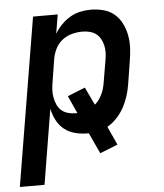

<svg xmlns="http://www.w3.org/2000/svg" viewBox="-62 -575 715 837"><g transform="rotate(-5 295.5 -156.5)"><path d="M-9 215 113 -520H221L207 -436Q219 -457 236.5 -475Q254 -493 275 -505.5Q296 -518 319.5 -523Q343 -528 366 -528Q395 -528 422.5 -520.5Q450 -513 470 -495.5Q490 -478 502 -453.5Q514 -429 519 -402Q524 -375 522.5 -346Q521 -317 516 -288L500 -188Q496 -163 488 -138Q480 -113 467.5 -90Q455 -67 436 -46.5Q417 -26 394 -13L431 68L353 99L311 8H305Q277 8 250.5 1Q224 -6 203.5 -22.5Q183 -39 171 -62.5Q159 -86 153 -113L99 215ZM261 -84H269L234 -161L311 -192L348 -114Q358 -122 365.5 -132.5Q373 -143 379 -155Q385 -167 388.5 -179Q392 -191 394 -203L411 -303Q414 -319 414.5 -335.5Q415 -352 411.5 -367.5Q408 -383 400.5 -396.5Q393 -410 381 -419Q369 -428 353.5 -432Q338 -436 321 -436Q299 -436 276 -430Q253 -424 234 -409.5Q215 -395 204 -373.5Q193 -352 189 -329L173 -229Q170 -212 169 -195Q168 -178 171 -161.5Q174 -145 180.5 -130Q187 -115 198.5 -104.5Q210 -94 226.5 -89Q243 -84 261 -84Z"/></g></svg>

Font: Iosevka SmBd Ex Obl
Style: Regular
Weight: 600
Width: 7
Italic angle: -9°
Monospace: yes
Designer: Belleve Invis
Foundry: Belleve Invis
Version: Version 32.5.0; ttfautohint (v1.8.4)